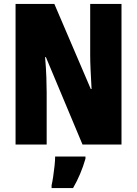

<svg xmlns="http://www.w3.org/2000/svg" viewBox="-20 -734 696 975"><path d="M597 0H399L213 -444H209Q214 -385 215.5 -339.5Q217 -294 217 -263V0H59V-714H256L441 -282H445Q442 -336 440 -379.5Q438 -423 438 -455V-714H597ZM414 72Q391 152 351 221H242V207Q246 190 250 163Q254 136 257 108.5Q260 81 260 61H414Z"/></svg>

Font: Noto Sans Tamil ExtraCondensed Black
Style: Regular
Weight: 900
Width: 2
Designer: Jelle Bosma - Monotype Design Team
Foundry: Monotype Imaging Inc.
Version: Version 2.004; ttfautohint (v1.8.4.7-5d5b)